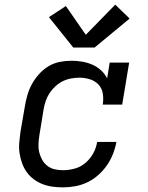

<svg xmlns="http://www.w3.org/2000/svg" viewBox="-20 -800 640 828"><path d="M252 8Q229 8 206.5 5Q184 2 163.5 -6Q143 -14 125.5 -27Q108 -40 95.5 -57.5Q83 -75 75.5 -95.5Q68 -116 64.5 -138.5Q61 -161 63 -184Q65 -207 68 -230L87 -340Q91 -365 98 -389.5Q105 -414 117.5 -437Q130 -460 148.5 -480.5Q167 -501 189.5 -514.5Q212 -528 237.5 -533Q263 -538 288 -538Q312 -538 335 -534Q358 -530 378.5 -521Q399 -512 415.5 -497Q432 -482 442 -462L453 -530H537L507 -349H423Q427 -372 423.5 -395.5Q420 -419 405 -435Q390 -451 368 -458Q346 -465 323 -465Q305 -465 286 -461.5Q267 -458 250 -449.5Q233 -441 218.5 -427.5Q204 -414 193.5 -398Q183 -382 177 -364Q171 -346 168 -328L150 -218Q147 -199 146 -180Q145 -161 149 -144Q153 -127 161.5 -111.5Q170 -96 184 -85Q198 -74 215.5 -70Q233 -66 252 -66Q277 -66 302.5 -73Q328 -80 348.5 -97.5Q369 -115 382 -138.5Q395 -162 399 -188H482Q477 -161 467 -135.5Q457 -110 441 -87Q425 -64 403.5 -45Q382 -26 357 -14Q332 -2 305 3Q278 8 252 8ZM388 -595H296L191 -726L264 -774L350 -650L477 -780L539 -720Z"/></svg>

Font: Iosevka Curly Slab ExObl
Style: Regular
Weight: 400
Width: 7
Italic angle: -9°
Monospace: yes
Designer: Belleve Invis
Foundry: Belleve Invis
Version: Version 11.1.0; ttfautohint (v1.8.3)